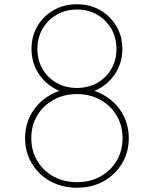

<svg xmlns="http://www.w3.org/2000/svg" viewBox="-20 -860 718 896"><path d="M339 16Q410 16 464.5 -14.8Q519 -45.5 550 -98Q581 -150.5 581 -215.5Q581 -291.5 537.8 -350.8Q494.5 -410 421 -436Q480.5 -461 515.8 -513.5Q551 -566 551 -631.5Q551 -690 523.5 -737.2Q496 -784.5 448.2 -812.2Q400.5 -840 339 -840Q277.5 -840 229.5 -812.2Q181.5 -784.5 154.2 -737.2Q127 -690 127 -631.5Q127 -566 162.2 -513.5Q197.5 -461 257 -436Q183.5 -410 140.2 -350.8Q97 -291.5 97 -215.5Q97 -150.5 128 -98Q159 -45.5 213.8 -14.8Q268.5 16 339 16ZM339 -449.5Q286 -449.5 244.2 -473.2Q202.5 -497 178.5 -538.2Q154.5 -579.5 154.5 -632Q154.5 -684.5 178.8 -726Q203 -767.5 244.8 -791.5Q286.5 -815.5 339 -815.5Q392 -815.5 433.5 -791.5Q475 -767.5 499.2 -726Q523.5 -684.5 523.5 -632Q523.5 -579.5 499.5 -538.2Q475.5 -497 433.8 -473.2Q392 -449.5 339 -449.5ZM339 -10Q277 -10 228.8 -37Q180.5 -64 153.2 -110.5Q126 -157 126 -215.5Q126 -275.5 154.2 -321.8Q182.5 -368 230.8 -394.5Q279 -421 339 -421Q400 -421 448.2 -394.2Q496.5 -367.5 524.2 -321Q552 -274.5 552 -215Q552 -157 524.8 -110.5Q497.5 -64 449.5 -37Q401.5 -10 339 -10Z"/></svg>

Font: Spartan Thin
Style: Regular
Weight: 100
Designer: Matt Bailey, Mirko Velimirovic
Foundry: Matt Bailey
Version: Version 1.003; ttfautohint (v1.8.3)